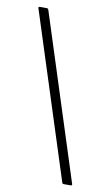

<svg xmlns="http://www.w3.org/2000/svg" viewBox="-78 -697 425 738"><g transform="rotate(10 134.5 -327.5)"><path d="M226 0Q220 0 219 -4L12 -649Q10 -655 17 -655H44Q48 -655 50 -651L257 -6Q259 0 252 0Z"/></g></svg>

Font: Sofia Sans Condensed ExtraLight
Style: Regular
Weight: 250
Version: Version 4.100